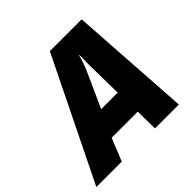

<svg xmlns="http://www.w3.org/2000/svg" viewBox="-233 -889 1063 1063"><g transform="rotate(-45 299.0 -357.0)"><path d="M294 -714H543L590 0H403L401 -133H197L143 0H-56ZM397 -286 394 -491Q393 -525 395 -583H392Q379 -534 362 -495L268 -286Z"/></g></svg>

Font: Noto Sans Display Black
Style: Italic
Weight: 900
Italic angle: -12°
Designer: Monotype Design team
Foundry: Monotype Imaging Inc.
Version: Version 1.000